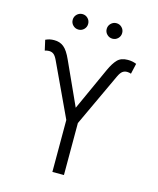

<svg xmlns="http://www.w3.org/2000/svg" viewBox="-133 -1014 907 1105"><g transform="rotate(15 320.5 -461.0)"><path d="M286.6 0V-309.6L138.2 -626.5Q127 -650.4 115.7 -658.9Q104.5 -667.5 88.4 -667.5Q82 -667.5 75 -666.3Q67.9 -665 63.5 -663.1L49.8 -724.1Q63.5 -730.5 75.2 -732.9Q86.9 -735.4 101.1 -735.4Q134.3 -735.8 158.2 -716.8Q182.1 -697.8 204.6 -647L320.8 -391.6L437 -647.5Q457 -691.4 478.5 -713.4Q500 -735.4 539.6 -735.4Q553.7 -735.4 565.7 -733.2Q577.6 -731 591.3 -725.6L577.1 -663.1Q572.8 -665 566.2 -666.3Q559.6 -667.5 553.2 -667.5Q537.6 -667.5 526.1 -658.9Q514.6 -650.4 503.4 -626.5L355.5 -309.6V0ZM421.9 -830.1Q402.8 -830.1 389.2 -843.5Q375.5 -856.9 375.5 -876Q375.5 -895.5 389.2 -908.9Q402.8 -922.4 421.9 -922.4Q440.9 -922.4 454.3 -908.9Q467.8 -895.5 467.8 -876Q467.8 -856.9 454.3 -843.5Q440.9 -830.1 421.9 -830.1ZM219.2 -830.1Q200.2 -830.1 186.5 -843.5Q172.9 -856.9 172.9 -876Q172.9 -895.5 186.5 -908.9Q200.2 -922.4 219.2 -922.4Q238.3 -922.4 251.7 -908.9Q265.1 -895.5 265.1 -876Q265.1 -856.9 251.7 -843.5Q238.3 -830.1 219.2 -830.1Z"/></g></svg>

Font: Inter 16pt Light
Style: Regular
Weight: 300
Version: Version 4.001;git-66647c0bb